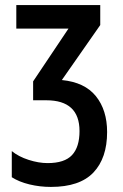

<svg xmlns="http://www.w3.org/2000/svg" viewBox="-20 -734 491 764"><path d="M378.9 -713.9V-634.3L226.1 -415.5Q316.9 -406.7 361.6 -351.3Q406.2 -295.9 406.2 -208.5Q406.2 -105 351.8 -47.6Q297.4 9.8 182.6 9.8Q138.7 9.8 97.2 -0.2Q55.7 -10.3 26.9 -28.8V-132.8Q53.7 -110.8 93.8 -97.9Q133.8 -85 169.4 -85Q236.8 -85 266.6 -116.9Q296.4 -148.9 296.4 -212.4Q296.4 -335 164.1 -335H111.8V-410.2L252.4 -620.1H44.9V-713.9Z"/></svg>

Font: Open Sans Condensed SemiBold
Style: Regular
Weight: 600
Width: 3
Designer: Monotype Design Team
Foundry: Monotype Imaging Inc.
Version: Version 3.000; ttfautohint (v1.8.4)